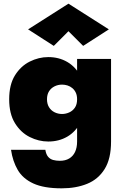

<svg xmlns="http://www.w3.org/2000/svg" viewBox="-20 -781 675 1046"><path d="M40 35Q49 97 76.5 144.5Q104 192 161.5 218.5Q219 245 316 245Q394 245 454.5 220.5Q515 196 550 140Q585 84 585 -10V-460H400V-10Q400 23 389 46.5Q378 70 357 82.5Q336 95 306 95Q286 95 269.5 90.5Q253 86 242 73Q231 60 227 35ZM30 -240Q30 -161 61.5 -110Q93 -59 142 -34.5Q191 -10 243 -10Q301 -10 346.5 -36.5Q392 -63 419 -114.5Q446 -166 446 -240Q446 -315 419 -366Q392 -417 346.5 -443.5Q301 -470 243 -470Q191 -470 142 -445.5Q93 -421 61.5 -370.5Q30 -320 30 -240ZM236 -240Q236 -266 247 -283.5Q258 -301 277 -310.5Q296 -320 318 -320Q333 -320 347.5 -315.5Q362 -311 374 -301Q386 -291 393 -276Q400 -261 400 -240Q400 -212 388 -194.5Q376 -177 357 -168.5Q338 -160 318 -160Q296 -160 277 -169.5Q258 -179 247 -197Q236 -215 236 -240ZM353 -611 433 -531 573 -621 353 -761 133 -621 273 -531Z"/></svg>

Font: Jost Black
Style: Regular
Weight: 900
Version: Version 3.710